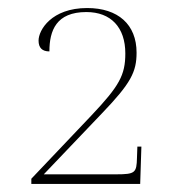

<svg xmlns="http://www.w3.org/2000/svg" viewBox="-20 -845 440 478"><path d="M58 -387H329L332 -480H322L321 -452C320 -415 317 -411 269 -411H89L234 -563C306 -638 320 -666 320 -714C320 -784 274 -825 197 -825C108 -825 76 -770 76 -744C76 -726 85 -717 103 -717C103 -769 120 -815 195 -815C256 -815 292 -777 292 -712C292 -658 277 -631 208 -558L58 -400Z"/></svg>

Font: Noto Serif Display Thin
Style: Regular
Weight: 100
Designer: Monotype Design Team
Foundry: Monotype Imaging Inc.
Version: Version 2.009